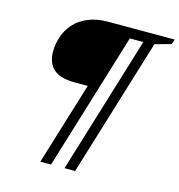

<svg xmlns="http://www.w3.org/2000/svg" viewBox="-116 -778 939 1005"><g transform="rotate(15 353.5 -276.0)"><path d="M251 123.5H193L438 -676H584.5L567.5 -621H478.5ZM381.5 123.5H324L568.5 -676H707L698.5 -649.5L610.5 -625ZM473 -676 365.5 -324H258.5Q180.5 -324 144.2 -356.8Q108 -389.5 108 -451Q108 -492 121.5 -532.2Q135 -572.5 164 -605Q193 -637.5 238.8 -656.8Q284.5 -676 348.5 -676Z"/></g></svg>

Font: Newsreader 16pt 16pt SemiBold
Style: Italic
Weight: 600
Italic angle: -17°
Version: Version 1.003